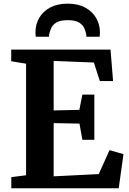

<svg xmlns="http://www.w3.org/2000/svg" viewBox="-20 -1009 692 1029"><path d="M119.7 -69.7V-667.6L40.1 -680.8V-743H572.3L586 -574.6H515.2L483.1 -673.9L267.6 -682.5V-417.2L405.3 -420.2L421.5 -502.1H485.6V-259.8H421.5L406 -346.6L267.6 -349.2V-64L509.2 -76L567 -204.3L641.8 -182.8L616.2 0H40.6V-59.6ZM342.8 -989.4Q398.3 -989.4 436.7 -968.4Q475.2 -947.4 495.4 -912.5Q515.5 -877.6 515.5 -836Q515.5 -829.9 515.2 -823.9Q514.8 -817.9 513.8 -812.3H442.8Q442.8 -814.6 442.8 -818.3Q442.8 -822.1 441.8 -826Q438.9 -841.8 431.1 -859.2Q423.3 -876.5 403 -888.7Q382.8 -900.9 342.8 -900.9Q302.9 -900.9 282.7 -888.7Q262.5 -876.5 254.8 -859Q247 -841.5 243.8 -826Q243.3 -822.1 243.1 -818.3Q242.8 -814.6 242.8 -812.3H171.8Q171.1 -817.9 170.6 -824.1Q170.1 -830.3 170.1 -836.4Q170.1 -877.9 190.1 -912.9Q210 -947.8 248.7 -968.6Q287.3 -989.4 342.8 -989.4Z"/></svg>

Font: Merriweather 7pt Light
Style: Regular
Weight: 300
Designer: Eben Sorkin
Foundry: Eben Sorkin
Version: Version 2.200;gftools[0.9.31]